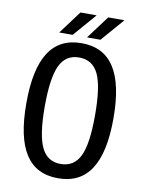

<svg xmlns="http://www.w3.org/2000/svg" viewBox="-99 -976 799 1059"><g transform="rotate(10 301.0 -447.0)"><path d="M168 -778.8H243.2L355 -907.7H264.2ZM323.7 -778.8H398.9L510.7 -907.7H419.9ZM300.3 14.2C465.3 14.2 544.9 -109.9 544.9 -363.8C544.9 -618.2 465.3 -742.2 300.8 -742.2C136.7 -742.2 57.1 -618.7 57.1 -363.3C57.1 -107.9 136.7 14.2 300.3 14.2ZM300.8 -65.9C251 -65.9 215.3 -88.9 193.4 -134.8C171.4 -180.7 160.2 -256.8 160.2 -363.8C160.2 -470.7 171.4 -547.4 193.4 -593.3C215.3 -639.2 251 -662.1 300.8 -662.1C351.1 -662.1 387.2 -639.2 409.2 -593.3C431.2 -547.4 441.9 -470.7 441.9 -363.8C441.9 -256.8 431.2 -180.2 409.2 -134.8C387.2 -88.9 351.1 -65.9 300.8 -65.9Z"/></g></svg>

Font: Hack
Style: Regular
Weight: 400
Monospace: yes
Designer: Christopher Simpkins
Foundry: Christopher Simpkins
Version: Version 2.010